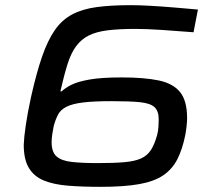

<svg xmlns="http://www.w3.org/2000/svg" viewBox="-20 -716 822 744"><path d="M370 8Q298 8 243 3.5Q188 -1 150 -16.5Q112 -32 92 -65Q72 -98 72 -155Q73 -184 80 -231.5Q87 -279 100 -339Q121 -433 143 -496.5Q165 -560 192.5 -599.5Q220 -639 259.5 -660Q299 -681 354.5 -688.5Q410 -696 487 -696Q519 -696 563 -693.5Q607 -691 655 -687Q703 -683 747 -679L730 -591Q669 -596 607.5 -600Q546 -604 505 -604Q441 -604 397 -598.5Q353 -593 324 -578.5Q295 -564 275 -537Q255 -510 241.5 -467Q228 -424 214 -362H219Q232 -375 257 -387.5Q282 -400 328 -408Q374 -416 451 -416Q538 -416 594 -404.5Q650 -393 677.5 -359.5Q705 -326 705 -258Q705 -245 703 -227Q701 -209 698 -193Q687 -138 667.5 -99.5Q648 -61 613 -37Q578 -13 519.5 -2.5Q461 8 370 8ZM359 -84Q421 -84 461.5 -87.5Q502 -91 526.5 -102Q551 -113 565 -135Q579 -157 589 -193Q593 -208 594 -225Q595 -242 595 -253Q595 -286 578.5 -301Q562 -316 522.5 -320Q483 -324 413 -324Q344 -324 302.5 -319Q261 -314 238 -302.5Q215 -291 205 -272Q195 -253 188 -227Q185 -212 182.5 -195.5Q180 -179 180 -165Q180 -127 199 -110Q218 -93 258 -88.5Q298 -84 359 -84Z"/></svg>

Font: Saira Expanded Medium
Style: Italic
Weight: 500
Width: 7
Italic angle: -12°
Designer: Hector Gatti with collaboration of the Omnibus-Type team
Foundry: Omnibus-Type
Version: Version 1.101